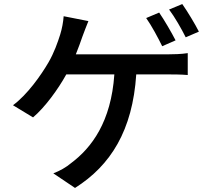

<svg xmlns="http://www.w3.org/2000/svg" viewBox="-20 -860 1040 947"><path d="M765 -798 701 -771C728 -733 760 -673 780 -632L846 -661C826 -700 790 -762 765 -798ZM879 -840 814 -813C842 -776 875 -718 896 -676L961 -704C943 -740 905 -803 879 -840ZM416 -756 294 -780C292 -752 286 -719 277 -690C265 -652 247 -600 219 -552C183 -490 115 -393 44 -341L143 -281C202 -331 266 -419 307 -493H544C528 -259 432 -131 330 -55C308 -36 275 -17 243 -5L350 67C526 -44 634 -217 652 -493H808C831 -493 872 -493 906 -490V-598C876 -593 833 -592 808 -592H354C367 -624 378 -655 387 -681C395 -702 406 -732 416 -756Z"/></svg>

Font: GenYoGothic2 TW M
Style: Regular
Weight: 500
Version: Version 2.100;PS 2.1;hotconv 16.6.51;makeotf.lib2.5.65220 DE